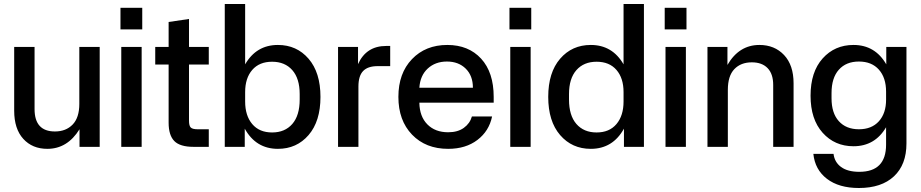

<svg xmlns="http://www.w3.org/2000/svg" viewBox="-20 -735 4610 961"><path d="M217 10Q142 10 96.5 -40Q51 -90 51 -181V-500H153V-189Q153 -77 255 -77Q310 -77 343.5 -111.5Q377 -146 377 -215V-500H479V0H378V-88Q317 10 217 10Z M587 0V-500H689V0ZM583 -588H692V-696H583Z M949 0Q881 0 852.5 -29Q824 -58 824 -121V-412H757V-500H824V-625L926 -640V-500H1025V-412H926V-131Q926 -105 935 -96.5Q944 -88 969 -88H1025V0Z M1371 10Q1261 10 1205 -91V0H1105V-715H1207V-413Q1263 -510 1371 -510Q1465 -510 1524.5 -441Q1584 -372 1584 -250Q1584 -128 1524.5 -59Q1465 10 1371 10ZM1207 -227Q1207 -156 1242.5 -114Q1278 -72 1342 -72Q1406 -72 1443 -114.5Q1480 -157 1480 -237V-264Q1480 -342 1443 -384Q1406 -426 1342 -426Q1278 -426 1242.5 -385Q1207 -344 1207 -274Z M1672 0V-500H1772V-414Q1813 -505 1913 -505H1933V-404H1870Q1821 -404 1797.5 -379.5Q1774 -355 1774 -302V0Z M2223 10Q2111 10 2042.5 -61Q1974 -132 1974 -250Q1974 -368 2042 -439Q2110 -510 2219 -510Q2325 -510 2388 -441.5Q2451 -373 2451 -250V-221H2079Q2080 -152 2119 -112.5Q2158 -73 2223 -73Q2271 -73 2301.5 -95Q2332 -117 2342 -152H2443Q2428 -79 2369.5 -34.5Q2311 10 2223 10ZM2079 -296H2347Q2347 -356 2311 -391.5Q2275 -427 2217 -427Q2159 -427 2121 -392Q2083 -357 2079 -296Z M2534 0V-500H2636V0ZM2530 -588H2639V-696H2530Z M2937 10Q2843 10 2783.5 -59Q2724 -128 2724 -250Q2724 -372 2783.5 -441Q2843 -510 2937 -510Q3045 -510 3101 -413V-715H3203V0H3103V-91Q3047 10 2937 10ZM2828 -237Q2828 -157 2865 -114.5Q2902 -72 2966 -72Q3030 -72 3065.5 -114Q3101 -156 3101 -227V-274Q3101 -344 3065.5 -385Q3030 -426 2966 -426Q2902 -426 2865 -384Q2828 -342 2828 -264Z M3311 0V-500H3413V0ZM3307 -588H3416V-696H3307Z M3521 0V-500H3621V-410Q3679 -510 3781 -510Q3857 -510 3904.5 -459.5Q3952 -409 3952 -318V0H3850V-310Q3850 -365 3822 -394Q3794 -423 3743 -423Q3688 -423 3655.5 -389Q3623 -355 3623 -285V0Z M4279 206Q4179 206 4119 160Q4059 114 4051 35H4152Q4157 77 4190 101Q4223 125 4281 125Q4415 125 4415 -11V-98Q4359 -3 4252 -3Q4158 -3 4097.5 -70.5Q4037 -138 4037 -256Q4037 -375 4097.5 -442.5Q4158 -510 4252 -510Q4360 -510 4416 -413V-500H4517V-17Q4517 89 4454.5 147.5Q4392 206 4279 206ZM4142 -243Q4142 -169 4178.5 -128.5Q4215 -88 4279 -88Q4343 -88 4379 -128Q4415 -168 4415 -236V-276Q4415 -346 4379 -386.5Q4343 -427 4279 -427Q4215 -427 4178.5 -386Q4142 -345 4142 -269Z"/></svg>

Font: TASA Orbiter Display Medium
Style: Regular
Weight: 500
Designer: Weizhong Zhang
Version: Version 1.000;Glyphs 3.1.2 (3151)